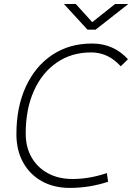

<svg xmlns="http://www.w3.org/2000/svg" viewBox="-20 -918 654 948"><path d="M325.2 9.8Q245.6 9.8 186.3 -23.4Q127 -56.6 94 -116.2Q61 -175.8 61 -255.4Q61 -389.6 107.7 -490.5Q154.3 -591.3 238.3 -647.2Q322.3 -703.1 434.1 -703.1Q541 -703.1 611.8 -625.5L576.2 -590.8Q514.2 -659.2 429.7 -659.2Q333 -659.2 260.3 -609.1Q187.5 -559.1 147.2 -469Q106.9 -378.9 106.9 -258.8Q106.9 -191.4 136 -140.9Q165 -90.3 217 -62.3Q269 -34.2 338.4 -34.2Q421.4 -34.2 507.8 -63.5L513.7 -20.5Q420.9 9.8 325.2 9.8ZM412.1 -771.5 295.4 -898.4H354L435.5 -808.6L548.3 -898.4H613.8L452.1 -771.5Z"/></svg>

Font: Cascadia Code ExtraLight
Style: Italic
Weight: 200
Italic angle: -10°
Monospace: yes
Designer: Aaron Bell
Foundry: Saja Typeworks
Version: Version 2404.023; ttfautohint (v1.8.4)